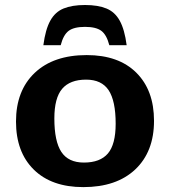

<svg xmlns="http://www.w3.org/2000/svg" viewBox="-20 -754 696 786"><path d="M321 12Q191 12 118.2 -59.8Q45.5 -131.5 45.5 -256.5Q45.5 -383 122.2 -455.8Q199 -528.5 335 -528.5Q465.5 -528.5 538 -456.5Q610.5 -384.5 610.5 -259.5Q610.5 -133 533.8 -60.5Q457 12 321 12ZM323.5 -88.5Q390 -88.5 421.8 -125.8Q453.5 -163 453.5 -247.5Q453.5 -341 424.8 -384.5Q396 -428 332.5 -428Q266.5 -428 234.5 -390.5Q202.5 -353 202.5 -269Q202.5 -175.5 231.2 -132Q260 -88.5 323.5 -88.5ZM328 -644Q283 -644 261.2 -627.8Q239.5 -611.5 228.5 -569H157.5Q166 -633.5 185.8 -669.2Q205.5 -705 240.2 -719.2Q275 -733.5 328 -733.5Q381 -733.5 415.8 -719.2Q450.5 -705 470.2 -669.2Q490 -633.5 498.5 -569H427.5Q416.5 -611.5 394.8 -627.8Q373 -644 328 -644Z"/></svg>

Font: Newsreader Caption SemiBold
Style: Regular
Weight: 600
Designer: Hugues Gentile
Foundry: Production Type
Version: Version 1.001